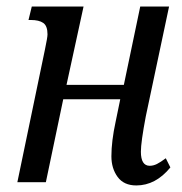

<svg xmlns="http://www.w3.org/2000/svg" viewBox="-20 -556 555 586"><path d="M320 -79Q320 -125 333 -185L347 -253H173L120 0H33L117 -404Q125 -442 125 -451Q125 -477 112 -486Q99 -495 74 -495H67L77 -536H235L183 -297H358L408 -536H496L425 -201Q410 -122 410 -93Q410 -50 437 -50Q448 -50 459 -55.5Q470 -61 486 -73L500 -45Q455 10 396 10Q358 10 339 -16Q320 -42 320 -79Z"/></svg>

Font: Noto Serif Cond
Style: Italic
Weight: 400
Width: 3
Italic angle: -12°
Designer: Monotype Design Team
Foundry: Monotype Imaging Inc.
Version: Version 1.001